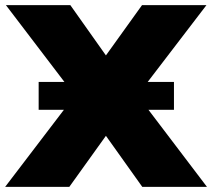

<svg xmlns="http://www.w3.org/2000/svg" viewBox="-63 -725 823 745"><path d="M740 0H489L348 -198L206 0H-43L185 -299H87V-407H187L-40 -705H210L348 -510L488 -705H738L510 -407H612V-299H513Z"/></svg>

Font: Nunito Sans Heavy
Style: Regular
Weight: 400
Designer: Vernon Adams
Foundry: Vernon Adams
Version: Version 2.500